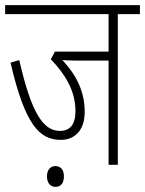

<svg xmlns="http://www.w3.org/2000/svg" viewBox="-20 -642 565 748"><path d="M439 -587H525V-622H0V-587H403V-441H194L178 -411C231 -356 274 -291 274 -209C274 -157 253 -132 213 -132C146 -132 101 -208 55 -408L21 -398C77 -157 133 -97 217 -97C267 -97 310 -130 310 -206C310 -288 276 -351 223 -408C239 -407 257 -406 275 -406H403V0H439ZM163 45C163 73 178 86 196 86C216 86 229 73 229 45C229 20 217 5 196 5C177 5 163 19 163 45Z"/></svg>

Font: Noto Sans ExtraCondensed ExtraLight
Style: Regular
Weight: 200
Width: 2
Designer: Monotype Design Team
Foundry: Monotype Imaging Inc.
Version: Version 2.013